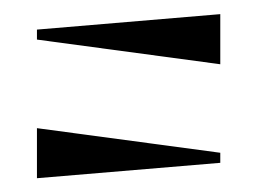

<svg xmlns="http://www.w3.org/2000/svg" viewBox="-20 -506 371 277"><path d="M297.8 -271.1 33.3 -248.9V-321.1L297.8 -285.6ZM297.8 -413.3 33.3 -448.9V-463.3L297.8 -485.6Z"/></svg>

Font: Le Murmure
Style: Regular
Weight: 600
Width: 2
Designer: Jeremy Landes, Alexander Slobzheninov (Cyrillic)
Foundry: Velvetyne Type Foundry
Version: Version 1.0